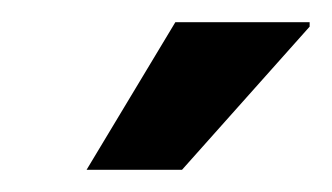

<svg xmlns="http://www.w3.org/2000/svg" viewBox="-20 -745 299 173"><path d="M58 -592 138 -725H259V-721L144 -592Z"/></svg>

Font: Archivo ExtraCondensed ExtraBold
Style: Italic
Weight: 800
Width: 2
Italic angle: -10°
Designer: Hector Gatti
Foundry: Omnibus-Type
Version: Version 2.001